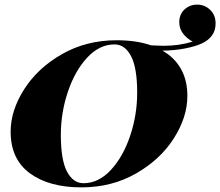

<svg xmlns="http://www.w3.org/2000/svg" viewBox="-20 -796 952 830"><path d="M912 -694Q912 -635 850 -607Q823 -595 780 -586.5Q737 -578 682 -577Q734 -548 762 -498.5Q790 -449 790 -381Q790 -290 731.5 -198Q673 -106 568 -46Q463 14 332 14Q192 14 109 -47Q26 -108 26 -227Q26 -318 84.5 -410Q143 -502 248 -562Q353 -622 484 -622Q570 -622 633 -600Q671 -598 686 -598Q754 -598 813 -616Q788 -629 771.5 -650.5Q755 -672 755 -700Q755 -734 777.5 -755Q800 -776 832 -776Q865 -776 888.5 -753.5Q912 -731 912 -694ZM573 -395Q573 -503 546.5 -553.5Q520 -604 475 -604Q410 -604 357 -547Q304 -490 273.5 -399.5Q243 -309 243 -213Q243 -105 269.5 -54.5Q296 -4 341 -4Q406 -4 459 -61Q512 -118 542.5 -208.5Q573 -299 573 -395Z"/></svg>

Font: Playfair Display SC Black
Style: Italic
Weight: 900
Italic angle: -14°
Designer: Claus Eggers Sørensen
Foundry: Claus Eggers Sørensen
Version: Version 1.200; ttfautohint (v1.6)